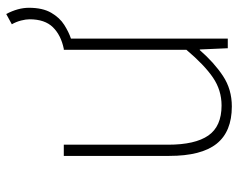

<svg xmlns="http://www.w3.org/2000/svg" viewBox="-94 -658 765 617"><g transform="rotate(-90 288.5 -349.5)"><path d="M255 13Q174 13 135 -36Q96 -85 96 -188V-527H132V-192Q132 -105 161.5 -62.5Q191 -20 258 -20Q307 -20 347.5 -47.5Q388 -75 437 -133V-527H440Q484 -536 509.5 -562Q535 -588 535 -637Q535 -649 531 -664.5Q527 -680 519 -694L552 -712Q572 -674 572 -639Q572 -595 556 -567.5Q540 -540 517 -525.5Q494 -511 473 -504V0H442L438 -90H436Q396 -44 353 -15.5Q310 13 255 13Z"/></g></svg>

Font: Source Han Sans SC ExtraLight
Style: Regular
Weight: 250
Designer: Ryoko NISHIZUKA 西塚涼子 (kana, bopomofo & ideographs); Paul D. Hunt (Latin, Greek & Cyrillic); Sandoll Communications 산돌커뮤니
Foundry: Adobe
Version: Version 2.004;hotconv 1.0.118;makeotfexe 2.5.65603